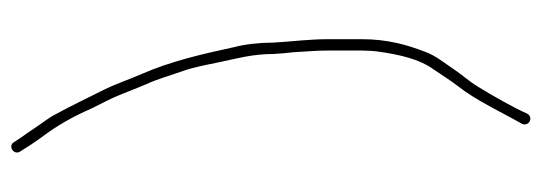

<svg xmlns="http://www.w3.org/2000/svg" viewBox="-328 -444 954 338"><g transform="rotate(-90 149.0 -275.0)"><path d="M243 -271C243 -295.2 240.1 -320.7 235 -340C222.5 -398.1 209.5 -452.9 188 -502C179.3 -522 169.4 -550.3 160 -569C146.2 -596.5 131.8 -626.7 118 -652C110.4 -667.2 101.8 -676.7 93.5 -689.5C84.8 -702.9 76.3 -713.7 68 -727C61.3 -739.1 44.4 -727.6 51 -717C59.6 -703.2 67.4 -690.8 77 -678C97 -651.3 112.3 -624.6 127 -591L142 -561C151.4 -542.1 161.3 -513.9 170 -494C178.7 -475.4 186.2 -449 193 -430C199.8 -410.8 204.1 -387.4 208.5 -366C214.8 -335.4 223 -308.3 223 -270C223.7 -258 224.7 -246.7 226 -236L228 -204C228.7 -194.7 229 -184.7 229 -174V-115C229 -104.3 228.3 -94.3 227 -85C221.9 -49 214 -13.7 196 11C186.4 25.4 175.2 42.8 165 56C141.7 85.2 118.7 134.3 100 167C94.6 179.1 111.4 187.9 118 176C127.9 152.8 151 112.8 165 90C175.9 72.2 184.9 63.6 196 47C206.5 31.3 220.2 15 227 -4C239.5 -36.4 249 -71 249 -115V-174C249 -208.8 244.9 -237.2 243 -271Z"/></g></svg>

Font: HoneyBee
Style: UltLit
Weight: 100
Foundry: Cannot Into Space Fonts
Version: Version 0.89